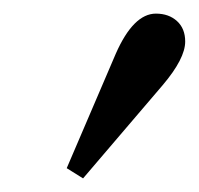

<svg xmlns="http://www.w3.org/2000/svg" viewBox="-20 -770 292 282"><path d="M78 -523 102 -508 219 -645C241 -671 252 -692.3 252 -709C252 -721.7 248 -731.7 240 -739C232 -746.3 221.7 -750 209 -750C187 -750 167.3 -730.3 150 -691Z"/></svg>

Font: Km Standard TT
Style: Bold
Weight: 700
Designer: Alexey Kryukov <alexios@thessalonica.org.ru>
Version: Version 2.0.2